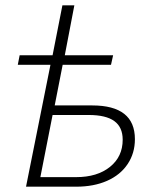

<svg xmlns="http://www.w3.org/2000/svg" viewBox="-20 -703 575 723"><path d="M488 -179Q488 -126 460.5 -85Q433 -44 383 -22Q333 0 267 0H78L170 -459H47L54 -495H178L215 -683H260L224 -495H406L398 -459H216L186 -306H327Q488 -306 488 -179ZM442 -177Q442 -224 410.5 -247Q379 -270 314 -270H178L132 -36H267Q346 -36 394 -74.5Q442 -113 442 -177Z"/></svg>

Font: Montserrat Ace
Style: Light Italic
Weight: 300
Italic angle: -11.3°
Designer: Julieta Ulanovsky
Foundry: Julieta Ulanovsky
Version: Version 1